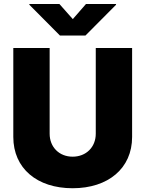

<svg xmlns="http://www.w3.org/2000/svg" viewBox="-20 -952 742 980"><path d="M468.8 -707V-269.5C468.8 -201.2 419.9 -152.3 350.6 -152.3C282.2 -152.3 233.4 -201.2 233.4 -269.5V-707H47.9V-252.9C47.9 -92.8 168.9 8.8 350.6 8.8C532.2 8.8 654.3 -92.8 654.3 -252.9V-707ZM283.2 -931.6H129.9V-927.7L286.1 -770.5H416L572.3 -927.7V-931.6H418.9L351.6 -854.5Z"/></svg>

Font: Pretendard Black
Style: Regular
Weight: 900
Designer: Base glyphs from Inter by Rasmus Andersson; Hangeul glyphs from Noto Sans CJK(Source Han Sans) by Jang Soo-young and Kan
Foundry: Kil Hyung-jin
Version: Version 1.309;Glyphs 3.2 (3225)